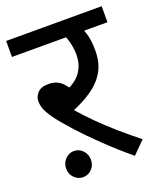

<svg xmlns="http://www.w3.org/2000/svg" viewBox="-123 -701 670 801"><g transform="rotate(-20 212.0 -300.0)"><path d="M53 -36Q53 -60 69.5 -77Q86 -94 108 -94Q131 -94 147 -77Q163 -60 163 -36Q163 -11 147 5.5Q131 22 108 22Q86 22 69.5 5.5Q53 -11 53 -36ZM284 -551 312 -566Q323 -550 329.5 -523Q336 -496 336 -458Q336 -402 313 -363.5Q290 -325 250 -298Q210 -271 159 -251L163 -259Q193 -224 230.5 -186.5Q268 -149 310 -112.5Q352 -76 395 -42L341 12Q282 -37 230 -87Q178 -137 138 -181Q98 -225 75 -256Q53 -287 46.5 -305Q40 -323 40 -340Q40 -359 55 -376Q70 -393 104 -393Q142 -393 166 -368Q190 -343 209 -300L147 -335Q204 -354 230 -387.5Q256 -421 256 -468Q256 -497 248.5 -525.5Q241 -554 230 -565L275 -551H0V-622H424V-551Z"/></g></svg>

Font: Noto Sans Devanagari
Style: Regular
Weight: 400
Designer: Jelle Bosma - Monotype Design Team
Foundry: Monotype Imaging Inc.
Version: Version 2.003